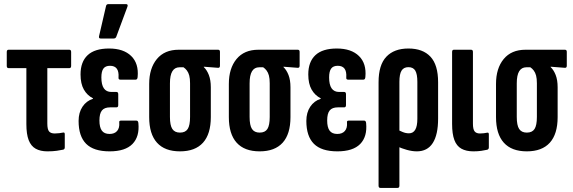

<svg xmlns="http://www.w3.org/2000/svg" viewBox="-20 -735 2804 940"><path d="M212.1 6Q177.7 6 154.7 -6.9Q131.7 -19.8 120.4 -49Q109.1 -78.2 109.1 -127.5V-401.4H22.4Q13.1 -401.4 13.1 -412.4V-480.5Q13.1 -491.5 22 -491.5H319.3Q328.3 -491.5 328.3 -480.5V-412.4Q328.3 -401.4 319.3 -401.4H211.7V-130.4Q211.7 -101.8 220.2 -91.6Q228.7 -81.5 248.2 -81.5Q258.8 -81.5 270.4 -83Q281.9 -84.5 289.5 -86.1Q297.1 -87.7 297.1 -77.9V-13.1Q297.1 -4.7 289.5 -2.3Q277.4 0.4 257.9 3.2Q238.3 6 212.1 6Z M516.6 6Q438.6 6 401.7 -31Q364.8 -68 364.8 -142.9Q364.8 -183.9 383.9 -212.6Q403.1 -241.3 435.2 -251.3V-253.7Q406.9 -267.9 390.6 -296.5Q374.3 -325.1 374.3 -370.6Q374.3 -432.3 409.1 -464.9Q443.8 -497.5 514.1 -497.5Q584.8 -497.5 622.4 -460.7Q660 -424 653.8 -358Q652.8 -345.1 644.3 -345.1H568.6Q558.9 -345.1 560.3 -356.7Q564.1 -412.9 518.6 -412.9Q496.3 -412.9 486.3 -399.3Q476.3 -385.7 476.3 -355.8Q476.3 -320.2 488.5 -302.5Q500.7 -284.8 525.1 -284.8H550Q558.9 -284.8 558.9 -273.8V-220.4Q558.9 -209.4 550 -209.4H519.4Q491.5 -209.4 479.2 -194.4Q466.8 -179.4 466.8 -145.2Q466.8 -111.8 478.6 -95.5Q490.5 -79.2 516.3 -79.2Q540.6 -79.2 553.2 -93.6Q565.9 -108 563.9 -134.5Q561.9 -144.5 572.2 -144.5H647.9Q656.5 -144.5 657.5 -132.1Q663.8 -66.3 628.6 -30.2Q593.3 6 516.6 6ZM472.8 -546.4Q462.7 -546.4 464.9 -557.7L499.1 -705.3Q500.9 -714.9 511.2 -714.9H596.5Q608.6 -714.9 603.7 -701.7L549.1 -554.6Q545.7 -546.4 536 -546.4Z M861.2 6Q786.8 6 748.6 -36.4Q710.4 -78.8 710.4 -161.6V-324Q710.4 -400.3 747.9 -445.9Q785.5 -491.5 854.9 -491.5H1047.5Q1056.9 -491.5 1056.9 -481.5V-413.4Q1056.9 -402.2 1047.5 -403L977.8 -408.4V-406.6Q992.8 -392.5 1002.5 -367.8Q1012.1 -343.1 1012.1 -307.5V-161.6Q1012.1 -78.8 973.9 -36.4Q935.6 6 861.2 6ZM861.2 -85.8Q887.7 -85.8 899.1 -103.6Q910.5 -121.3 910.5 -162.6V-327.2Q910.5 -350.2 906.6 -365.1Q902.6 -380 895.1 -389.8Q887.7 -399.6 878.4 -405.6H859Q835.8 -405.6 823.9 -386.3Q812 -367 812 -326.7V-162.6Q812 -121.3 823.7 -103.6Q835.4 -85.8 861.2 -85.8Z M1251.2 6Q1176.8 6 1138.6 -36.4Q1100.4 -78.8 1100.4 -161.6V-324Q1100.4 -400.3 1137.9 -445.9Q1175.5 -491.5 1244.9 -491.5H1437.5Q1446.9 -491.5 1446.9 -481.5V-413.4Q1446.9 -402.2 1437.5 -403L1367.8 -408.4V-406.6Q1382.8 -392.5 1392.5 -367.8Q1402.1 -343.1 1402.1 -307.5V-161.6Q1402.1 -78.8 1363.9 -36.4Q1325.6 6 1251.2 6ZM1251.2 -85.8Q1277.7 -85.8 1289.1 -103.6Q1300.5 -121.3 1300.5 -162.6V-327.2Q1300.5 -350.2 1296.6 -365.1Q1292.6 -380 1285.1 -389.8Q1277.7 -399.6 1268.4 -405.6H1249Q1225.8 -405.6 1213.9 -386.3Q1202 -367 1202 -326.7V-162.6Q1202 -121.3 1213.7 -103.6Q1225.4 -85.8 1251.2 -85.8Z M1631.6 6Q1553.6 6 1516.7 -31Q1479.8 -68 1479.8 -142.9Q1479.8 -183.9 1498.9 -212.6Q1518.1 -241.3 1550.2 -251.3V-253.7Q1521.9 -267.9 1505.6 -296.5Q1489.3 -325.1 1489.3 -370.6Q1489.3 -432.3 1524.1 -464.9Q1558.8 -497.5 1629.1 -497.5Q1699.8 -497.5 1737.4 -460.7Q1775 -424 1768.8 -358Q1767.8 -345.1 1759.3 -345.1H1683.6Q1673.9 -345.1 1675.3 -356.7Q1679.1 -412.9 1633.6 -412.9Q1611.3 -412.9 1601.3 -399.3Q1591.3 -385.7 1591.3 -355.8Q1591.3 -320.2 1603.5 -302.5Q1615.7 -284.8 1640.1 -284.8H1665Q1673.9 -284.8 1673.9 -273.8V-220.4Q1673.9 -209.4 1665 -209.4H1634.4Q1606.5 -209.4 1594.2 -194.4Q1581.8 -179.4 1581.8 -145.2Q1581.8 -111.8 1593.6 -95.5Q1605.5 -79.2 1631.3 -79.2Q1655.6 -79.2 1668.2 -93.6Q1680.9 -108 1678.9 -134.5Q1676.9 -144.5 1687.2 -144.5H1762.9Q1771.5 -144.5 1772.5 -132.1Q1778.8 -66.3 1743.6 -30.2Q1708.3 6 1631.6 6Z M1842.4 185Q1833.4 185 1833.4 174.1V-332.4Q1833.4 -417.3 1871.6 -457.4Q1909.7 -497.5 1979.5 -497.5Q2050 -497.5 2087.5 -457.4Q2124.9 -417.3 2124.9 -332.4V-154.5Q2124.9 -75.3 2098.7 -34.7Q2072.5 6 2020.8 6Q1998.4 6 1972.8 -1Q1947.1 -8 1922.3 -19.6L1921.7 -101.9Q1935.6 -95.4 1950.9 -88.9Q1966.2 -82.3 1982.3 -82.3Q2002.5 -82.3 2012.9 -99.8Q2023.3 -117.3 2023.3 -153.6V-334.3Q2023.3 -372.3 2013.1 -389.3Q2002.9 -406.2 1979.5 -406.2Q1956.6 -406.2 1946 -389.3Q1935.4 -372.3 1935.4 -334.3V174.1Q1935.4 185 1926.1 185Z M2297.8 6Q2262.1 6 2238.8 -7.1Q2215.5 -20.2 2204.5 -49.6Q2193.4 -79 2193.4 -128.3V-480.9Q2193.4 -491.5 2202.2 -491.5H2286.1Q2295.4 -491.5 2295.4 -480.9V-129.3Q2295.4 -101.8 2303.8 -91.6Q2312.1 -81.5 2329.8 -81.5Q2339.4 -81.5 2348.8 -82.7Q2358.1 -83.9 2365.8 -85.5Q2373.3 -87.1 2373.3 -76.9V-13.1Q2373.3 -4.7 2365.6 -1.9Q2353.3 0.8 2336.6 3.4Q2319.9 6 2297.8 6Z M2559.2 6Q2484.8 6 2446.6 -36.4Q2408.4 -78.8 2408.4 -161.6V-324Q2408.4 -400.3 2445.9 -445.9Q2483.5 -491.5 2552.9 -491.5H2745.5Q2754.9 -491.5 2754.9 -481.5V-413.4Q2754.9 -402.2 2745.5 -403L2675.8 -408.4V-406.6Q2690.8 -392.5 2700.5 -367.8Q2710.1 -343.1 2710.1 -307.5V-161.6Q2710.1 -78.8 2671.9 -36.4Q2633.6 6 2559.2 6ZM2559.2 -85.8Q2585.7 -85.8 2597.1 -103.6Q2608.5 -121.3 2608.5 -162.6V-327.2Q2608.5 -350.2 2604.6 -365.1Q2600.6 -380 2593.1 -389.8Q2585.7 -399.6 2576.4 -405.6H2557Q2533.8 -405.6 2521.9 -386.3Q2510 -367 2510 -326.7V-162.6Q2510 -121.3 2521.7 -103.6Q2533.4 -85.8 2559.2 -85.8Z"/></svg>

Font: Sofia Sans Extra Condensed
Style: Regular
Weight: 400
Designer: Botio Nikoltchev, Ani Petrova
Foundry: lettersoup
Version: Version 4.101